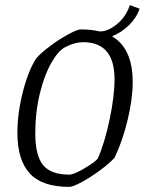

<svg xmlns="http://www.w3.org/2000/svg" viewBox="-20 -722 566 751"><path d="M499 -401Q499 -335 479 -252Q459 -169 428 -105Q408 -83 371.5 -56Q335 -29 300 -10Q265 9 251 9Q145 9 96.5 -43.5Q48 -96 48 -203Q48 -279 69.5 -363Q91 -447 122 -494Q141 -516 177.5 -543Q214 -570 248.5 -588.5Q283 -607 296 -607Q336 -607 371 -599Q403 -599 438 -628Q473 -657 488 -702L526 -688Q514 -652 484 -623Q454 -594 418 -580Q499 -533 499 -401ZM428 -412Q428 -557 305 -557Q272 -557 236 -538Q209 -525 181.5 -477.5Q154 -430 136 -357Q118 -284 118 -199Q118 -115 148 -77Q178 -39 251 -39Q269 -39 309.5 -63Q350 -87 362 -101Q389 -161 408.5 -253.5Q428 -346 428 -412Z"/></svg>

Font: Grenze Light
Style: Italic
Weight: 300
Italic angle: -10°
Designer: Renata Polastri
Foundry: Omnibus-Type
Version: Version 1.002; ttfautohint (v1.8)